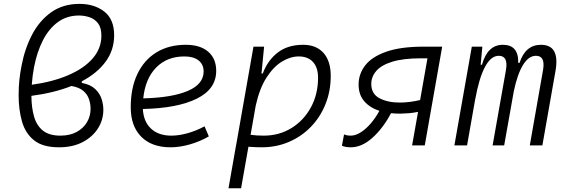

<svg xmlns="http://www.w3.org/2000/svg" viewBox="-20 -762 2970 1006"><path d="M408.7 -335.9V-327.6Q454.6 -318.8 479 -295.4Q503.4 -272 512.5 -242.9Q521.5 -213.9 521.5 -186.5Q521.5 -133.8 493.2 -89.1Q464.8 -44.4 412.8 -17.3Q360.8 9.8 289.1 9.8Q204.1 9.8 158.4 -26.9Q112.8 -63.5 95.2 -125.5Q77.6 -187.5 77.6 -263.2Q77.6 -305.7 81.5 -343Q85.4 -380.4 92.8 -417Q109.4 -505.9 147.7 -579.6Q186 -653.3 248 -697.5Q310.1 -741.7 396.5 -741.7Q474.1 -741.7 526.1 -701.7Q578.1 -661.6 578.1 -577.1Q578.1 -500 533.7 -439.2Q489.3 -378.4 408.7 -335.9ZM146.5 -317.9Q255.9 -333 337.9 -368.2Q419.9 -403.3 465.6 -455.8Q511.2 -508.3 511.2 -575.2Q511.2 -617.2 493.7 -639.9Q476.1 -662.6 449.2 -671.6Q422.4 -680.7 394 -680.7Q330.1 -680.7 282.7 -645.8Q235.4 -610.8 204.6 -550.3Q173.8 -489.7 158.7 -411.6Q149.9 -366.7 146.5 -317.9ZM354.5 -311.5Q263.7 -275.4 144.5 -259.8Q145 -197.3 158.7 -150.4Q172.4 -103.5 205.3 -77.4Q238.3 -51.3 296.4 -51.3Q346.2 -51.3 381.6 -70.6Q417 -89.8 435.8 -121.8Q454.6 -153.8 454.6 -191.9Q454.6 -216.8 446.5 -241.7Q438.5 -266.6 417 -285.4Q395.5 -304.2 354.5 -311.5Z M877.9 -51.3Q918 -51.3 963.6 -64.2Q1009.3 -77.1 1051.8 -100.1L1074.2 -47.4Q1027.8 -20.5 974.9 -5.4Q921.9 9.8 873.5 9.8Q774.9 9.8 720 -45.7Q665 -101.1 665 -199.7Q665 -301.3 700 -374.5Q734.9 -447.8 799.6 -487.5Q864.3 -527.3 953.6 -527.3Q1028.8 -527.3 1070.8 -491.2Q1112.8 -455.1 1112.8 -390.6Q1112.8 -295.4 1011.2 -245.1Q909.7 -194.8 728.5 -190.9Q731.9 -125 771.2 -88.1Q810.5 -51.3 877.9 -51.3ZM730.5 -246.6Q882.3 -250.5 964.6 -285.9Q1046.9 -321.3 1046.9 -387.7Q1046.9 -424.3 1020.5 -445.3Q994.1 -466.3 946.3 -466.3Q855 -466.3 798.1 -408Q741.2 -349.6 730.5 -246.6Z M1243.2 224.6H1177.2L1216.8 -0.5Q1216.8 -0.5 1216.3 -0.5L1217.3 -2L1308.1 -517.6H1363.8L1350.6 -381.8L1349.6 -377H1356.9Q1382.3 -445.8 1435.1 -486.6Q1487.8 -527.3 1568.4 -527.3Q1636.7 -527.3 1674.8 -484.9Q1712.9 -442.4 1712.9 -364.7Q1712.9 -284.7 1685.5 -216.6Q1658.2 -148.4 1609.1 -97.7Q1560.1 -46.9 1494.1 -18.6Q1428.2 9.8 1351.1 9.8Q1317.9 9.8 1281.7 6.8ZM1293 -55.7Q1323.2 -51.3 1361.8 -51.3Q1442.9 -51.3 1507.3 -91.1Q1571.8 -130.9 1609.1 -199.7Q1646.5 -268.6 1646.5 -355Q1646.5 -408.2 1619.9 -437.3Q1593.3 -466.3 1545.4 -466.3Q1502 -466.3 1457.5 -439.5Q1413.1 -412.6 1376.5 -355.7Q1339.8 -298.8 1319.8 -208Z M2077.6 -166.5Q2051.8 -166.5 2028.8 -168.9Q1987.3 -90.3 1931.6 -40.3Q1876 9.8 1817.9 9.8Q1789.1 9.8 1771.5 1.5L1782.7 -57.6Q1785.6 -56.2 1795.2 -53.7Q1804.7 -51.3 1817.9 -51.3Q1842.8 -51.3 1870.1 -68.6Q1897.5 -85.9 1922.9 -115.5Q1948.2 -145 1967.8 -181.2Q1917.5 -197.8 1888.2 -231.9Q1858.9 -266.1 1858.9 -319.3Q1858.9 -374.5 1893.6 -419.4Q1928.2 -464.4 2003.7 -491Q2079.1 -517.6 2200.7 -517.6H2296.9L2205.6 0H2139.2L2170.4 -175.8Q2146.5 -170.9 2123.8 -168.9Q2101.1 -167 2077.6 -166.5ZM2181.2 -237.8 2219.7 -456.5H2187Q2093.3 -456.5 2035.6 -438.7Q1978 -420.9 1951.7 -390.4Q1925.3 -359.9 1925.3 -322.3Q1925.3 -269.5 1969.2 -246.8Q2013.2 -224.1 2077.6 -224.6Q2127.4 -225.1 2181.2 -237.8Z M2507.3 -517.6 2498.5 -422.9H2505.4Q2534.2 -527.3 2614.7 -527.3Q2697.8 -527.3 2695.3 -432.6H2702.1Q2732.9 -527.3 2814.5 -527.3Q2914.6 -527.3 2890.6 -390.6L2821.8 0H2755.9L2825.2 -394.5Q2838.4 -469.7 2788.1 -469.7Q2750 -469.7 2720.5 -421.9Q2690.9 -374 2671.9 -282.7L2621.6 0H2561L2630.9 -394.5Q2644 -469.7 2593.3 -469.7Q2552.2 -469.7 2521.2 -411.6Q2490.2 -353.5 2470.2 -242.7V-244.1L2427.2 0H2360.8L2452.1 -517.6Z"/></svg>

Font: Cascadia Code Light
Style: Italic
Weight: 300
Italic angle: -10°
Monospace: yes
Designer: Aaron Bell
Foundry: Saja Typeworks
Version: Version 2404.023; ttfautohint (v1.8.4)